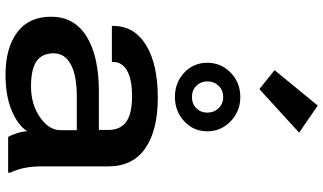

<svg xmlns="http://www.w3.org/2000/svg" viewBox="-254 -889 1152 684"><g transform="rotate(90 322.0 -547.0)"><path d="M39.6 -152.8Q39.6 -73.2 95.5 -32Q151.4 9.3 245.6 9.3Q324.2 9.3 376.2 -13.7Q428.2 -36.6 447.3 -67.9Q448.7 -49.3 454.8 -30.5Q460.9 -11.7 467.8 0H595.2V-7.8Q584.5 -28.3 578.6 -56.4Q572.8 -84.5 572.8 -116.2V-356.4Q572.8 -443.8 508.5 -488.5Q444.3 -533.2 328.1 -533.2Q209.5 -533.2 140.9 -491.5Q72.3 -449.7 72.3 -374V-369.6H200.7V-374.5Q200.7 -405.3 231 -423.3Q261.2 -441.4 322.8 -441.4Q385.7 -441.4 414.3 -420.4Q442.9 -399.4 442.9 -356.9V-323.2H305.7Q180.2 -323.2 109.9 -279.5Q39.6 -235.8 39.6 -152.8ZM169.9 -162.1Q169.9 -201.7 209.2 -223.1Q248.5 -244.6 323.7 -244.6H443.8V-186.5Q443.8 -145.5 397.7 -113.5Q351.6 -81.5 288.1 -81.5Q226.1 -81.5 198 -101.3Q169.9 -121.1 169.9 -162.1ZM203.6 -709.5Q203.6 -660.6 238.8 -627.4Q273.9 -594.2 325.7 -594.2Q376.5 -594.2 412.1 -627.4Q447.8 -660.6 447.8 -709.5Q447.8 -758.3 412.1 -792.7Q376.5 -827.1 325.7 -827.1Q273.9 -827.1 238.8 -792.7Q203.6 -758.3 203.6 -709.5ZM270 -709.5Q270 -733.4 285.6 -749.8Q301.3 -766.1 325.7 -766.1Q350.1 -766.1 365.7 -749.5Q381.3 -732.9 381.3 -709.5Q381.3 -686.5 365.7 -670.7Q350.1 -654.8 325.7 -654.8Q301.3 -654.8 285.6 -670.7Q270 -686.5 270 -709.5ZM230 -949.2 297.4 -895 452.6 -1036.6 356 -1103Z"/></g></svg>

Font: Roboto Flex
Style: wght 600 wdth 140 opsz 13.0 GRAD 0.00 slnt 0.00 XTRA 468 XOPQ 96 YOPQ 79 YTLC 514 YTUC 712 YTAS 750 YTDE -203.00 YTFI 738
Weight: 600
Width: 8
Designer: Berlow after Robertson
Foundry: Google
Version: Version 3.100